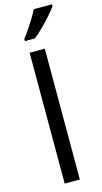

<svg xmlns="http://www.w3.org/2000/svg" viewBox="-148 -1033 573 1077"><g transform="rotate(-15 138.5 -495.0)"><path d="M173 0H85V-760H173ZM277 -980Q265 -962 240 -933.5Q215 -905 186.5 -876.5Q158 -848 134 -830H76V-842Q91 -861 108.5 -887Q126 -913 143 -940.5Q160 -968 171 -990H277Z"/></g></svg>

Font: Noto Sans Tagbanwa
Style: Regular
Weight: 400
Designer: Monotype Design Team
Foundry: Monotype Imaging Inc.
Version: Version 2.001; ttfautohint (v1.8.4.7-5d5b)